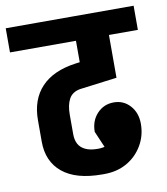

<svg xmlns="http://www.w3.org/2000/svg" viewBox="-102 -718 688 791"><g transform="rotate(-10 242.5 -322.0)"><path d="M-25 -552V-653H510V-552ZM260 9V-98H263L271 9ZM271 9 263 -98Q303 -98 328 -120.5Q353 -143 353 -177L455 -169Q455 -119 430.5 -78Q406 -37 365 -14Q324 9 271 9ZM302 -76 262 -169Q262 -215 290 -245Q318 -275 360 -275Q401 -275 428 -245Q455 -215 455 -169Q455 -143 434.5 -121.5Q414 -100 380 -88Q346 -76 302 -76ZM262 9Q153 9 96.5 -37.5Q40 -84 40 -167L173 -175Q173 -151 182 -134Q191 -117 211 -107.5Q231 -98 262 -98ZM40 -166V-258H173V-174ZM40 -257Q40 -343 89 -395Q138 -447 233 -460V-353Q200 -347 186.5 -322Q173 -297 173 -257ZM233 -353V-460L389 -480V-373ZM251 -445V-630H389V-445Z"/></g></svg>

Font: Akshar Light SemiBold
Style: Regular
Weight: 600
Version: Version 1.100